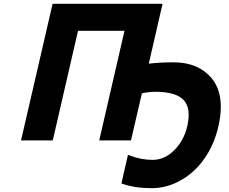

<svg xmlns="http://www.w3.org/2000/svg" viewBox="-20 -734 1195 1004"><path d="M778 102Q841 102 891.5 51Q942 0 959 -73Q981 -168 940 -211Q899 -254 793 -254Q759 -254 722 -246L665 0H499L631 -573H388L256 0H90L255 -714H830L758 -401Q811 -408 888 -408Q983 -408 1045.5 -363Q1108 -318 1126 -247Q1145 -175 1122 -73Q1100 23 1048 96.5Q996 170 925 209Q852 250 774 250Q685 250 620 227L615 225L649 76L659 79Q717 102 778 102Z"/></svg>

Font: Passageway
Style: BdIt
Weight: 700
Foundry: Ascender Corporation
Version: Version 1.11